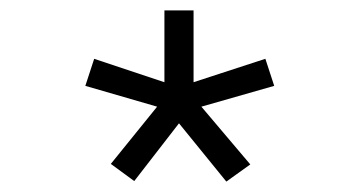

<svg xmlns="http://www.w3.org/2000/svg" viewBox="-20 -730 690 369"><path d="M238 -382 193 -415 282 -525 144 -565 161 -617 296 -572V-710H352V-572L490 -617L507 -565L367 -525L461 -414L415 -381L324 -493Z"/></svg>

Font: Azeret Mono Thin ExtraLight
Style: Regular
Weight: 250
Version: Version 1.002